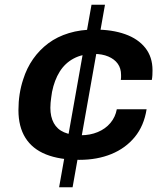

<svg xmlns="http://www.w3.org/2000/svg" viewBox="-20 -743 685 812"><path d="M230 49 367 -723H424L287 49ZM316 -67Q232 -67 174.5 -90Q117 -113 87.5 -160Q58 -207 58 -277Q58 -312 63 -344.5Q68 -377 78 -407Q93 -455 120 -493.5Q147 -532 184.5 -560Q222 -588 271.5 -603Q321 -618 380 -618Q454 -618 509 -598.5Q564 -579 594.5 -540.5Q625 -502 625 -446Q625 -436 624.5 -425.5Q624 -415 622 -405H491Q492 -410 492 -415.5Q492 -421 492 -426Q492 -454 478 -473.5Q464 -493 438 -504Q412 -515 377 -515Q328 -515 291.5 -495.5Q255 -476 232.5 -440Q210 -404 200 -354Q198 -341 196.5 -330Q195 -319 194 -309Q193 -299 193 -287Q193 -249 207.5 -222.5Q222 -196 251 -183.5Q280 -171 322 -171Q361 -171 393.5 -184.5Q426 -198 447 -223Q468 -248 474 -281H600Q589 -211 550 -163.5Q511 -116 451 -91.5Q391 -67 316 -67Z"/></svg>

Font: Archivo SemiExpanded SemiBold
Style: Italic
Weight: 600
Width: 6
Italic angle: -10°
Designer: Hector Gatti
Foundry: Omnibus-Type
Version: Version 2.001